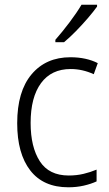

<svg xmlns="http://www.w3.org/2000/svg" viewBox="-20 -851 462 815"><path d="M270 -56Q164 -56 108.5 -127.5Q53 -199 53 -328Q53 -463 114 -535.5Q175 -608 279 -608Q313 -608 342.5 -601.5Q372 -595 395 -583L378 -536Q330 -558 280 -558Q198 -558 154 -498Q110 -438 110 -329Q110 -227 149 -166.5Q188 -106 272 -106Q305 -106 334.5 -113Q364 -120 390 -131V-81Q366 -70 335.5 -63Q305 -56 270 -56ZM392 -823Q377 -802 353 -774Q329 -746 302 -718.5Q275 -691 252 -672H215V-682Q244 -715 275 -756Q306 -797 326 -831H392Z"/></svg>

Font: Noto Sans Malayalam UI SemiCondensed Light
Style: Regular
Weight: 300
Width: 4
Designer: Jelle Bosma - Monotype Design Team
Foundry: Monotype Imaging Inc.
Version: Version 2.104; ttfautohint (v1.8.4.7-5d5b)